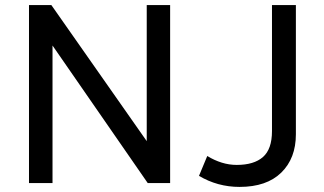

<svg xmlns="http://www.w3.org/2000/svg" viewBox="-20 -720 1276 755"><path d="M94 0V-700H182L557 -165V-700H649V0H561L186.5 -541V0ZM922 15Q878.5 15 838.5 4Q798.5 -7 762.5 -28.5L795 -106.5Q823 -89.5 852 -80.5Q881 -71.5 911 -71.5Q978.5 -71.5 1014 -102.5Q1049.5 -133.5 1049.5 -204.5V-700H1143.5V-192Q1143.5 -97.5 1086 -41.2Q1028.5 15 922 15Z"/></svg>

Font: Geologica Light
Style: Regular
Weight: 300
Designer: Sindre Bremnes, Frode Helland
Foundry: Monokrom Skriftforlag AS
Version: Version 1.010; ttfautohint (v1.8.4.7-5d5b);gftools[0.9.28]